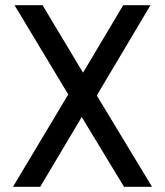

<svg xmlns="http://www.w3.org/2000/svg" viewBox="-20 -720 636 740"><path d="M30 0 243 -356 36 -700H144L300 -440L455 -700H560L353 -352L566 0H458L295 -269L135 0Z"/></svg>

Font: Orienta
Style: Regular
Weight: 400
Designer: Eduardo Rodriguez Tunni
Foundry: Eduardo Rodriguez Tunni
Version: Version 1.002; ttfautohint (v1.8.4.7-5d5b);gftools[0.9.23]